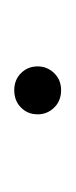

<svg xmlns="http://www.w3.org/2000/svg" viewBox="60 -161 104 264"><g transform="rotate(90 112.0 -29.0)"><path d="M71.3 -28.8Q71.3 -42 80.6 -51.5Q89.8 -61 104 -61Q118.7 -61 127.9 -51.5Q137.2 -42 137.2 -28.8Q137.2 -15.1 127.9 -5.9Q118.7 3.4 104 3.4Q89.8 3.4 80.6 -5.9Q71.3 -15.1 71.3 -28.8Z"/></g></svg>

Font: Roboto ExtraLight
Style: Regular
Weight: 250
Designer: Christian Robertson
Foundry: Google
Version: Version 3.009; 2024